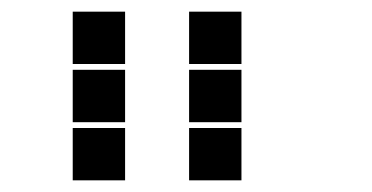

<svg xmlns="http://www.w3.org/2000/svg" viewBox="-20 -715 640 330"><path d="M106 -695Q105 -695 105 -695Q105 -695 105 -694V-606Q105 -605 105 -605Q105 -605 106 -605H194Q195 -605 195 -605Q195 -605 195 -606V-694Q195 -695 195 -695Q195 -695 194 -695ZM306 -695Q305 -695 305 -695Q305 -695 305 -694V-606Q305 -605 305 -605Q305 -605 306 -605H394Q395 -605 395 -605Q395 -605 395 -606V-694Q395 -695 395 -695Q395 -695 394 -695ZM106 -595Q105 -595 105 -595Q105 -595 105 -594V-506Q105 -505 105 -505Q105 -505 106 -505H194Q195 -505 195 -505Q195 -505 195 -506V-594Q195 -595 195 -595Q195 -595 194 -595ZM306 -595Q305 -595 305 -595Q305 -595 305 -594V-506Q305 -505 305 -505Q305 -505 306 -505H394Q395 -505 395 -505Q395 -505 395 -506V-594Q395 -595 395 -595Q395 -595 394 -595ZM106 -495Q105 -495 105 -495Q105 -495 105 -494V-406Q105 -405 105 -405Q105 -405 106 -405H194Q195 -405 195 -405Q195 -405 195 -406V-494Q195 -495 195 -495Q195 -495 194 -495ZM306 -495Q305 -495 305 -495Q305 -495 305 -494V-406Q305 -405 305 -405Q305 -405 306 -405H394Q395 -405 395 -405Q395 -405 395 -406V-494Q395 -495 395 -495Q395 -495 394 -495Z"/></svg>

Font: Doto Black
Style: Regular
Weight: 900
Monospace: yes
Version: Version 1.000